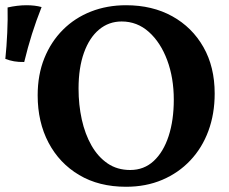

<svg xmlns="http://www.w3.org/2000/svg" viewBox="-109 -705 875 734"><path d="M372.8 9Q269.1 9 193.6 -36Q118 -80.9 76.5 -159.6Q35 -238.4 35 -340.5Q35 -419.1 60.5 -482.4Q86 -545.6 131.5 -591.1Q177 -636.6 238.6 -660.8Q300.2 -685 372.8 -685Q473.5 -685 549.6 -642.8Q625.7 -600.6 668.7 -524.9Q711.7 -449.3 711.7 -347.3Q711.7 -269.7 687.7 -204.6Q663.7 -139.5 618.6 -91.8Q573.6 -44 511.3 -17.5Q449 9 372.8 9ZM388.7 -55.1Q441.6 -55.1 478.7 -89.6Q515.8 -124 535.6 -184.6Q555.4 -245.3 555.4 -323.9Q555.4 -407.1 530.2 -474.9Q505 -542.6 460.2 -582.8Q415.5 -622.9 356 -622.9Q306.9 -622.9 269.8 -592Q232.7 -561.1 212 -503.5Q191.3 -445.9 191.3 -366Q191.3 -304.5 203.6 -248.4Q216 -192.3 240.7 -148.9Q265.4 -105.5 302.2 -80.3Q339.1 -55.1 388.7 -55.1ZM-16.4 -468Q-38.2 -467.6 -55.3 -470.6Q-72.3 -473.7 -88.6 -479.8Q-83.6 -527.6 -81.3 -579.8Q-78.9 -632 -80 -676.4Q-62.2 -680.5 -44 -682.7Q-25.7 -685 -8 -685Q25.3 -685 50 -678Q29.3 -625.8 13.2 -574.9Q-2.9 -523.9 -16.4 -468Z"/></svg>

Font: Vollkorn
Style: Regular
Weight: 400
Designer: Friedrich Althausen
Foundry: Friedrich Althausen
Version: Version 5.001